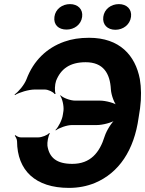

<svg xmlns="http://www.w3.org/2000/svg" viewBox="-20 -905 707 935"><path d="M397 -602C483 -602 516 -548 520 -469C522 -441 537 -400 552 -386L555 -390C540 -403 495 -415 467 -415H346C322 -415 286 -429 275 -441L273 -439C283 -426 292 -389 289 -365L286 -346C283 -322 264 -285 250 -272L252 -270C267 -282 306 -296 330 -296H451C480 -296 526 -308 545 -322L543 -325C525 -311 499 -270 490 -242C465 -161 420 -107 332 -107C256 -107 220 -137 211 -195C209 -211 215 -245 223 -255L219 -257C212 -247 183 -236 167 -236H81C72 -236 60 -242 55 -247L52 -244C56 -239 63 -227 63 -217C64 -75 152 10 316 10C361 10 403 2 442 -14C559 -63 633 -173 655 -332L662 -377C669 -430 668 -478 661 -520C639 -635 563 -721 414 -721C369 -721 329 -715 293 -702C208 -672 143 -610 109 -519C98 -491 70 -458 51 -445L53 -442C73 -455 120 -469 149 -469H198C215 -469 240 -457 246 -447L251 -449C245 -460 247 -494 253 -511C276 -570 321 -602 397 -602ZM304 -761C342 -761 375 -785 380 -823C385 -860 359 -885 321 -885C283 -885 250 -861 245 -823C240 -784 265 -761 304 -761ZM542 -760C580 -760 613 -785 618 -823C623 -860 597 -885 559 -885C521 -885 488 -861 483 -823C478 -785 503 -760 542 -760Z"/></svg>

Font: Asimov
Style: EdgeIt
Weight: 500
Designer: Google
Version: Version 2.000980: 2014